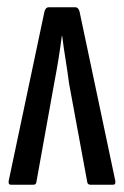

<svg xmlns="http://www.w3.org/2000/svg" viewBox="-20 -508 341 528"><path d="M10 0Q2 0 4 -11L102 -475Q105 -488 114 -488H187Q196 -488 199 -475L297 -11Q299 0 291 0H229Q221 0 220 -7L170 -278Q166 -309 160.5 -343Q155 -377 151 -409H150Q146 -377 140.5 -343.5Q135 -310 129 -279L80 -7Q79 0 72 0Z"/></svg>

Font: Sofia Sans Extra Condensed Medium
Style: Regular
Weight: 500
Version: Version 4.100